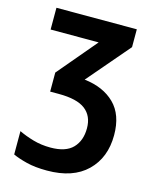

<svg xmlns="http://www.w3.org/2000/svg" viewBox="-117 -627 765 946"><g transform="rotate(15 265.0 -153.5)"><path d="M214 240Q153 240 109.5 229Q66 218 38 205V86Q71 102 112.5 114Q154 126 201 126Q279 126 315 88.5Q351 51 351 -12Q351 -75 308.5 -107.5Q266 -140 173 -140H129V-237L297 -436H52V-547H462V-456L278 -241Q375 -230 432 -174Q489 -118 489 -14Q489 101 417.5 170.5Q346 240 214 240Z"/></g></svg>

Font: Noto Sans Mono Condensed
Style: Bold
Weight: 700
Width: 3
Designer: Monotype Design Team
Foundry: Monotype Imaging Inc.
Version: Version 2.014